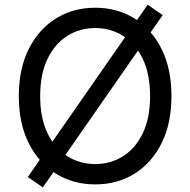

<svg xmlns="http://www.w3.org/2000/svg" viewBox="-20 -770 805 812"><path d="M382.8 9.8Q289.6 9.8 216.6 -35.4Q143.6 -80.6 101.6 -164.3Q59.6 -248 59.6 -363.3Q59.6 -479 101.6 -562.7Q143.6 -646.5 216.6 -691.9Q289.6 -737.3 382.8 -737.3Q476.1 -737.3 548.8 -691.9Q621.6 -646.5 663.3 -562.7Q705.1 -479 705.1 -363.3Q705.1 -248 663.3 -164.3Q621.6 -80.6 548.8 -35.4Q476.1 9.8 382.8 9.8ZM382.8 -76.2Q447.8 -76.2 500.2 -109.1Q552.7 -142.1 583.7 -206.3Q614.7 -270.5 614.7 -363.3Q614.7 -457 583.7 -521.2Q552.7 -585.4 500.2 -618.4Q447.8 -651.4 382.8 -651.4Q317.4 -651.4 264.6 -618.2Q211.9 -585 180.9 -520.8Q149.9 -456.5 149.9 -363.3Q149.9 -270.5 180.9 -206.5Q211.9 -142.6 264.6 -109.4Q317.4 -76.2 382.8 -76.2ZM161.1 22.5 97.7 -21.5 604.5 -750 668 -706.1Z"/></svg>

Font: Inter-Regular
Style: Regular
Weight: 400
Designer: Rasmus Andersson
Foundry: rsms
Version: Version 4.000;git-a52131595